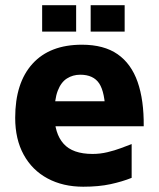

<svg xmlns="http://www.w3.org/2000/svg" viewBox="-20 -692 602 727"><path d="M295.1 15Q218.5 15 160.2 -16.3Q101.9 -47.5 69.7 -106.2Q37.5 -164.8 37.5 -245.8Q37.5 -378.3 103 -450.5Q168.5 -522.7 290.1 -522.7Q373.6 -522.7 425.3 -486.7Q476.9 -450.7 501.1 -381.7Q525.2 -312.6 524.2 -213.9H138.6L123.3 -308.6H400.9L379.2 -262.2Q377.6 -342.8 355.7 -375.9Q333.8 -409.1 283.8 -409.1Q255.8 -409.1 233.5 -394.9Q211.1 -380.8 198.6 -348.2Q186.1 -315.6 186.1 -259.4Q186.1 -186.6 220.6 -147.9Q255 -109.1 330.6 -109.1Q359.2 -109.1 386.7 -115.7Q414.2 -122.2 438.1 -131.2Q462 -140.1 478.5 -146.5V-18.6Q443.2 -4.4 398.7 5.3Q354.1 15 295.1 15ZM323.3 -572.4V-672.4H452V-572.4ZM139.6 -572.4V-672.4H268.3V-572.4Z"/></svg>

Font: Maven Pro
Style: Regular
Weight: 400
Designer: Joe Prince
Foundry: Joe Prince
Version: Version 2.103